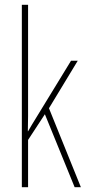

<svg xmlns="http://www.w3.org/2000/svg" viewBox="-20 -780 364 800"><path d="M97 -361Q97 -326 97 -296.5Q97 -267 96 -233H97Q107 -250 113 -260.5Q119 -271 128 -285L276 -527H304L184 -329L317 0H291L167 -304L97 -197V0H71V-760H97Z"/></svg>

Font: Noto Sans Gujarati ExtraCondensed Thin
Style: Regular
Weight: 100
Width: 2
Designer: Jelle Bosma - Monotype Design Team, Universal Thirst
Foundry: Monotype Imaging Inc.
Version: Version 2.106; ttfautohint (v1.8.4.7-5d5b)